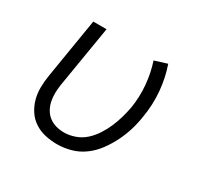

<svg xmlns="http://www.w3.org/2000/svg" viewBox="-120 -666 840 815"><g transform="rotate(30 300.0 -258.0)"><path d="M247 8Q217 8 188.5 1.5Q160 -5 136.5 -20.5Q113 -36 97.5 -59.5Q82 -83 74.5 -110.5Q67 -138 67.5 -168Q68 -198 73 -228L121 -520H186L136 -218Q133 -198 132.5 -177.5Q132 -157 136 -137.5Q140 -118 149.5 -101Q159 -84 174 -72.5Q189 -61 208 -55.5Q227 -50 248 -50Q274 -50 301 -59.5Q328 -69 349 -88Q370 -107 385.5 -131Q401 -155 412 -180.5Q423 -206 430.5 -232.5Q438 -259 443 -285Q452 -342 447 -398Q442 -454 425 -505L486 -524Q506 -467 511.5 -403.5Q517 -340 506 -276Q501 -242 491 -209Q481 -176 465.5 -144.5Q450 -113 428.5 -83.5Q407 -54 378 -32.5Q349 -11 315 -1.5Q281 8 247 8Z"/></g></svg>

Font: Iosevka SS04 Lt Ex Obl
Style: Regular
Weight: 300
Width: 7
Italic angle: -9°
Monospace: yes
Designer: Belleve Invis
Foundry: Belleve Invis
Version: Version 19.0.0; ttfautohint (v1.8.4)